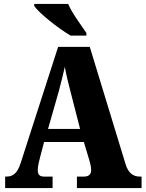

<svg xmlns="http://www.w3.org/2000/svg" viewBox="-20 -951 736 971"><path d="M337 -771H417V-784C392 -822 343 -886 325 -931H153V-921C176 -886 275 -807 337 -771ZM6 0H246V-58H203C178 -58 171 -70 171 -92C171 -111 179 -141 183 -157L203 -233H404L432 -140C435 -130 441 -108 441 -90C441 -65 423 -58 405 -58H369V0H696V-58H687C654 -58 629 -75 615 -121L434 -714H274L85 -128C67 -70 42 -58 12 -58H6ZM223 -299 278 -492C288 -529 298 -571 308 -613C315 -570 326 -529 336 -490L385 -299Z"/></svg>

Font: Noto Serif Georgian Condensed Black
Style: Regular
Weight: 900
Width: 3
Designer: Monotype Design Team, Akaki Razmadze
Foundry: Google LLC
Version: Version 2.003